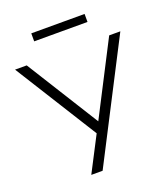

<svg xmlns="http://www.w3.org/2000/svg" viewBox="-155 -974 945 1083"><g transform="rotate(-20 318.0 -433.0)"><path d="M205 0 322 -226V-197L4 -705H74L352 -260H340L569 -705H636L273 0ZM160 -818V-866H480V-818Z"/></g></svg>

Font: Nunito Sans 11pt Light
Style: Regular
Weight: 300
Version: Version 3.101;gftools[0.9.27]